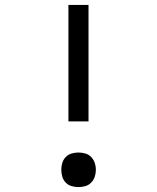

<svg xmlns="http://www.w3.org/2000/svg" viewBox="-20 -755 640 783"><path d="M341 -260H259V-735H341ZM300 8Q286 8 272 4Q258 0 248 -10.5Q238 -21 234 -34.5Q230 -48 230 -63Q230 -77 234 -90.5Q238 -104 248 -114.5Q258 -125 272 -129Q286 -133 300 -133Q314 -133 328 -129Q342 -125 352 -114.5Q362 -104 366.5 -90.5Q371 -77 371 -63Q371 -48 366.5 -34.5Q362 -21 352 -10.5Q342 0 328 4Q314 8 300 8Z"/></svg>

Font: Zed Mono Extended
Style: Regular
Weight: 400
Width: 7
Monospace: yes
Designer: Belleve Invis
Foundry: Belleve Invis
Version: Version 1.0.0; ttfautohint (v1.8.4)